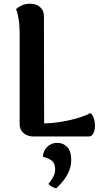

<svg xmlns="http://www.w3.org/2000/svg" viewBox="-20 -730 544 1027"><path d="M216 -70Q281 -71 351.5 -87Q422 -103 463 -125Q475 -117 481.5 -98Q488 -79 488 -58Q488 -34 479.5 -17Q471 0 455 0H160Q127 0 106 -18Q85 -36 85 -67V-555Q85 -631 66 -681Q77 -692 96.5 -701Q116 -710 141 -710Q174 -710 194.5 -692Q215 -674 215 -643ZM239 254Q257 232 266 213.5Q275 195 275 176Q275 143 257 129.5Q239 116 210 109Q210 78 232 56Q254 34 286 34Q318 34 339.5 56.5Q361 79 361 125Q361 164 342 201Q323 238 281 277Q258 273 239 254Z"/></svg>

Font: Arima Madurai Black
Style: Regular
Weight: 900
Designer: Joana Correia and Natanael Gama
Foundry: NDISCOVER
Version: Version 1.019